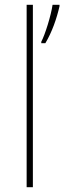

<svg xmlns="http://www.w3.org/2000/svg" viewBox="-20 -780 268 800"><path d="M117 0V-760H91V0ZM228 -754V-760H199C193 -717 168 -636 152 -606V-600H169C197 -647 216 -702 228 -754Z"/></svg>

Font: Noto Sans Arabic Thin
Style: Regular
Weight: 100
Designer: Monotype Design Team, Nadine Chahine, Nizar Qandah and Khaled Hosny
Foundry: Monotype Imaging Inc.
Version: Version 2.012